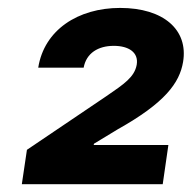

<svg xmlns="http://www.w3.org/2000/svg" viewBox="-20 -826 481 482"><path d="M34.8 -363.6H388.5L402.7 -462H215.2L215.9 -465.2L275.6 -501.4C394.2 -567.8 430.8 -617.9 439.6 -670.5C453.1 -751.1 390.6 -806.1 281.6 -806.1C175.8 -806.1 90.9 -750.7 76 -656.2H190C196.7 -692.5 226.2 -710.9 265.6 -710.9C302.9 -710.9 328.5 -694.6 323.2 -663.4C317.5 -632.1 290.8 -614.7 247.5 -584.9L47.6 -449.9Z"/></svg>

Font: TID UI Extra Bold
Style: Italic
Weight: 800
Italic angle: -9.39999°
Designer: The TID Project Authors
Foundry: Bakken & Bæck
Version: Version 1.001;hotconv 1.0.109;makeotfexe 2.5.65596